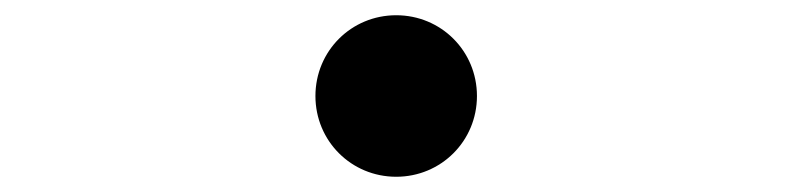

<svg xmlns="http://www.w3.org/2000/svg" viewBox="-20 -506 1040 252"><path d="M500 -486C441 -486 394 -439 394 -380C394 -321 441 -274 500 -274C559 -274 606 -321 606 -380C606 -439 559 -486 500 -486Z"/></svg>

Font: Noto Sans HK
Style: Regular
Weight: 400
Designer: Ryoko NISHIZUKA 西塚涼子 (kana, bopomofo & ideographs); Paul D. Hunt (Latin, Greek & Cyrillic); Sandoll Communications 산돌커뮤니
Foundry: Adobe
Version: Version 2.004;hotconv 1.0.118;makeotfexe 2.5.65603